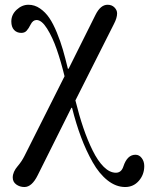

<svg xmlns="http://www.w3.org/2000/svg" viewBox="-20 -459 611 787"><path d="M26.4 -371.1Q26.4 -398.9 48.3 -419.2Q70.3 -439.5 96.7 -439.5Q122.1 -439.5 144 -424.3Q166 -409.2 182.1 -385.5Q198.2 -361.8 213.1 -325.4Q228 -289.1 237.8 -255.1Q247.6 -221.2 258.3 -177.2H261.2L371.6 -398.4Q392.1 -439.5 420.9 -439.5Q438.5 -439.5 449.2 -428.5Q460 -417.5 460 -404.3Q460 -385.7 447.3 -361.3L289.1 -47.4Q304.2 13.7 321.5 64.7Q338.9 115.7 359.9 158.2Q380.9 200.7 405.3 224.9Q429.7 249 455.1 249Q477.5 249 485.8 223.1Q501.5 175.3 535.2 175.3Q550.8 175.3 561 189Q571.3 202.6 571.3 221.7Q571.3 256.8 549.1 282.2Q526.9 307.6 493.2 307.6Q455.6 307.6 421.1 280.5Q386.7 253.4 359.9 206.1Q333 158.7 312.3 103.3Q291.5 47.9 275.4 -17.1H272.5L134.8 258.8Q110.8 307.6 80.1 307.6Q61 307.6 46.6 297.1Q32.2 286.6 32.2 268.6Q32.2 245.6 52.7 221.7Q68.8 203.1 80.1 180.7L244.6 -146.5Q229.5 -208 212.4 -257.1Q195.3 -306.2 173.1 -341.6Q150.9 -377 129.9 -377Q114.7 -377 105.5 -358.4Q97.2 -341.8 89.1 -333Q81.1 -324.2 67.4 -324.2Q48.8 -324.2 37.6 -336.4Q26.4 -348.6 26.4 -371.1Z"/></svg>

Font: Theano Didot
Style: Regular
Weight: 400
Designer: Alexey Kryukov
Version: Version 2.0